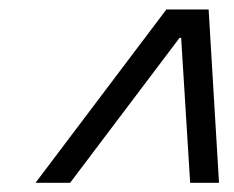

<svg xmlns="http://www.w3.org/2000/svg" viewBox="-20 -724 506 416"><path d="M57 -328 340.5 -703.5H432L454.5 -328H392L372.5 -642H369L132 -328Z"/></svg>

Font: Libre Caslon Condensed Bold
Style: Italic
Weight: 700
Italic angle: -22.583°
Designer: Pablo Impallari, Rodrigo Fuenzalida, Katja Schimmel, Ertekin Erdin
Foundry: Pablo Impallari, Rodrigo Fuenzalida
Version: Version 2.000; ttfautohint (v1.8.4.7-5d5b);gftools[0.9.33]